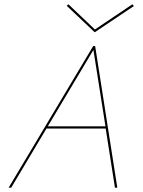

<svg xmlns="http://www.w3.org/2000/svg" viewBox="-20 -872 664 892"><path d="M471 -275H196L32 0H20L413 -658H422L525 0H514ZM470 -285 414 -640 202 -285ZM602 -844 420 -722 290 -845 298 -852 421 -735 595 -852Z"/></svg>

Font: Ysabeau Hairline
Style: Italic
Weight: 100
Italic angle: -12°
Designer: Christian Thalmann (Catharsis Fonts)
Version: Version 0.003